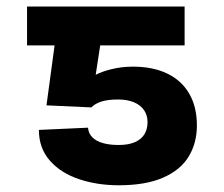

<svg xmlns="http://www.w3.org/2000/svg" viewBox="-20 -548 673 577"><path d="M119.7 -231.4 159.8 -528.3H534.8V-411.5H281.1L267.6 -323.2Q286.1 -333 315 -340.1Q343.8 -347.3 376.6 -347.7Q437.8 -348.2 481.6 -327.4Q525.5 -306.6 548.6 -266.7Q571.7 -226.8 571.7 -171.1Q571.7 -118 547 -77.5Q522.4 -37 470 -14.1Q417.7 8.8 336.9 8.8Q272.9 8.8 218.3 -9.3Q163.7 -27.3 130.3 -64.8Q96.9 -102.3 96.9 -157.6L244.5 -164.3Q246 -146.9 257.5 -135.4Q269 -123.8 288.9 -118.1Q308.7 -112.3 336.9 -112.3Q365.9 -112.3 385.2 -120.7Q404.5 -129 414 -144.4Q423.4 -159.8 423.4 -181.1Q423.4 -201.4 413.1 -216.7Q402.8 -232 382.9 -240.5Q362.9 -249 335.2 -249Q303.8 -249 284.4 -242.7Q265 -236.3 254.7 -225.2ZM216.4 -411.5H61.3V-528.3H216.4Z"/></svg>

Font: Intratopia Thin
Style: Regular
Weight: 100
Designer: Rasmus Andersson
Foundry: rsms
Version: Version 3.000;Glyphs 3.2.3 (3260)